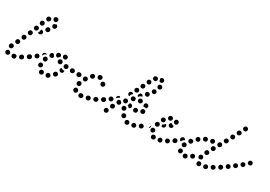

<svg xmlns="http://www.w3.org/2000/svg" viewBox="9 -1252 2765 1967"><g transform="rotate(30 1391.5 -268.5)"><path d="M131 17Q135 14 137 9Q140 5 140 0Q141 -5 139 -10Q136 -20 127 -25Q118 -29 108 -26H106Q96 -23 91 -14Q86 -5 89 5Q91 10 94 14Q97 18 102 20Q106 22 111 23Q116 23 121 22L122 21Q127 20 131 17ZM40 21Q50 20 58 13Q65 6 65 -5Q65 -15 57 -22Q57 -22 57 -23Q50 -30 40 -31Q29 -31 22 -24Q14 -17 13 -7Q13 3 20 11Q21 12 22 13Q30 21 40 21ZM207 -19Q210 -23 211 -27Q212 -32 212 -37Q211 -42 209 -46Q204 -55 194 -58Q184 -61 175 -56L173 -55Q169 -53 166 -49Q163 -45 161 -40Q160 -36 161 -31Q161 -26 163 -21Q168 -12 178 -9Q188 -7 197 -12H199Q203 -15 207 -19ZM275 -63Q277 -67 278 -72Q279 -77 278 -81Q277 -86 274 -90Q268 -99 258 -101Q248 -103 239 -97L238 -96Q229 -90 228 -79Q226 -69 232 -61Q238 -52 248 -50Q258 -49 266 -55L268 -56Q272 -58 275 -63ZM12 -79Q12 -74 15 -69Q17 -65 20 -61Q24 -58 28 -56Q33 -54 38 -54Q43 -55 48 -57Q52 -59 56 -62Q59 -66 61 -71V-72Q65 -82 61 -91Q56 -101 47 -105Q37 -108 28 -104Q18 -100 15 -90L14 -88Q12 -84 12 -79ZM47 -151Q47 -146 49 -142Q50 -137 54 -133Q57 -129 61 -127Q66 -125 71 -125Q76 -125 81 -126Q85 -128 89 -131Q93 -134 95 -139L96 -141Q98 -145 98 -150Q98 -155 97 -160Q95 -164 92 -168Q89 -172 84 -174Q75 -178 65 -175Q55 -172 51 -162L50 -161Q48 -156 47 -151ZM83 -212Q86 -203 96 -198Q100 -196 105 -196Q110 -196 115 -197Q119 -199 123 -203Q127 -206 129 -210L130 -212Q134 -221 130 -231Q127 -241 117 -245Q113 -247 108 -248Q103 -248 98 -246Q94 -244 90 -241Q86 -238 84 -233L83 -231Q79 -222 83 -212ZM114 -293Q114 -288 115 -284Q117 -279 121 -275Q124 -272 129 -270Q138 -266 148 -269Q157 -273 162 -283V-284Q164 -289 164 -294Q165 -299 163 -303Q161 -308 158 -312Q154 -315 150 -317Q140 -321 130 -318Q121 -314 117 -304L116 -303Q114 -298 114 -293ZM252 -354Q252 -344 245 -336L243 -335Q236 -328 226 -327Q216 -327 208 -334Q208 -335 207 -335Q207 -335 207 -336Q211 -341 213 -348L214 -349Q218 -358 218 -367Q218 -372 217 -377Q223 -380 231 -378Q238 -377 244 -372Q251 -365 252 -354ZM146 -355Q150 -346 160 -342Q165 -340 170 -340Q175 -340 179 -342Q184 -344 187 -348Q191 -351 193 -356V-358Q197 -367 193 -377Q189 -386 179 -390Q175 -392 170 -392Q165 -392 160 -390Q156 -388 152 -384Q149 -381 147 -376L146 -374Q142 -365 146 -355ZM305 -414Q304 -424 296 -431Q288 -437 278 -437Q268 -436 261 -428L260 -427Q253 -419 254 -408Q254 -398 262 -391Q270 -385 280 -385Q291 -386 297 -394L299 -395Q305 -403 305 -414ZM173 -429Q177 -419 187 -416Q192 -414 197 -414Q202 -414 206 -417Q211 -419 214 -422Q218 -426 219 -431L220 -432Q224 -442 219 -451Q215 -461 205 -464Q201 -466 196 -466Q191 -466 186 -464Q182 -462 178 -458Q175 -454 173 -450L172 -448Q169 -438 173 -429ZM346 -488Q341 -497 332 -500Q330 -501 329 -501Q328 -501 326 -502Q325 -500 323 -499Q315 -495 306 -494Q304 -492 302 -490Q301 -487 300 -485Q300 -484 299 -484Q296 -474 300 -465Q304 -455 314 -452Q324 -448 333 -452Q343 -456 346 -466Q347 -467 347 -468Q351 -478 346 -488ZM208 -516Q207 -511 207 -506Q208 -501 210 -497Q213 -492 217 -489Q225 -483 235 -484Q245 -485 252 -494L253 -495Q259 -503 258 -514Q257 -524 248 -530Q240 -537 230 -535Q220 -534 213 -526L212 -524Q209 -520 208 -516ZM295 -567Q290 -566 286 -563Q281 -561 278 -557Q275 -553 274 -548Q272 -538 277 -529Q282 -520 292 -518Q293 -517 293 -517Q303 -514 312 -519Q321 -524 324 -534Q327 -544 322 -553Q317 -562 307 -565Q306 -566 305 -566Q300 -567 295 -567Z M450 22Q460 18 463 9Q465 4 465 -1Q465 -6 463 -11Q461 -15 457 -19Q454 -22 449 -24Q449 -24 448 -24Q444 -26 439 -26Q434 -26 429 -24Q425 -22 421 -19Q418 -15 416 -11Q412 -1 416 8Q420 18 429 22Q430 22 431 23Q441 26 450 22ZM534 10Q537 6 539 1Q541 -4 540 -8Q540 -13 538 -18Q533 -27 524 -31Q514 -34 505 -30L503 -29Q499 -27 496 -23Q492 -19 491 -15Q489 -10 489 -5Q489 0 492 4Q496 14 506 17Q516 21 525 16L526 15Q531 13 534 10ZM599 -48Q601 -53 600 -58Q600 -63 597 -68Q595 -72 591 -75Q583 -82 573 -81Q563 -80 556 -72L555 -71Q552 -67 550 -62Q549 -57 549 -52Q550 -48 552 -43Q555 -39 558 -36Q566 -29 577 -30Q587 -31 594 -39V-40Q598 -44 599 -48ZM380 -40Q388 -34 399 -35Q404 -36 408 -38Q412 -41 415 -45Q418 -48 420 -53Q421 -58 420 -63V-64Q419 -75 411 -81Q402 -87 392 -86Q387 -85 383 -83Q379 -80 376 -76Q372 -72 371 -68Q370 -63 371 -58V-57Q372 -46 380 -40ZM280 -73Q282 -83 276 -92Q273 -96 269 -99Q265 -101 260 -102Q255 -103 250 -102Q246 -101 241 -98V-97Q232 -92 230 -81Q229 -71 235 -63Q240 -54 251 -52Q261 -51 269 -57H270Q279 -63 280 -73ZM340 -109Q342 -113 343 -118Q344 -123 343 -127Q342 -132 339 -136Q333 -145 323 -147Q312 -148 304 -142H303Q295 -136 293 -125Q291 -115 297 -107Q300 -103 305 -100Q309 -97 314 -97Q319 -96 323 -97Q328 -98 332 -101L333 -102Q337 -104 340 -109ZM637 -114V-115Q638 -119 638 -122Q638 -126 637 -130Q631 -129 625 -129L624 -130Q615 -130 607 -135Q601 -137 596 -142Q594 -140 592 -137Q591 -134 590 -131H589V-130Q586 -120 590 -111Q595 -102 605 -98Q609 -97 614 -97Q619 -97 624 -99Q628 -102 631 -105Q635 -109 636 -114ZM384 -126Q388 -116 398 -113Q402 -111 407 -111Q412 -111 417 -113Q421 -116 425 -119Q428 -123 430 -127V-129Q434 -138 429 -148Q425 -157 415 -161Q406 -165 396 -160Q387 -156 383 -146V-145Q379 -135 384 -126ZM795 -148Q799 -150 803 -153Q806 -157 808 -161Q810 -166 810 -171Q810 -181 803 -189Q796 -196 785 -196H784Q779 -196 774 -194Q770 -192 766 -189Q763 -185 761 -181Q759 -176 759 -171Q759 -166 761 -161Q763 -157 766 -153Q770 -150 774 -148Q779 -146 784 -146H785Q790 -146 795 -148ZM725 -154Q732 -161 733 -171Q733 -176 731 -181Q729 -186 726 -189Q722 -193 718 -195Q713 -197 708 -197H707Q697 -198 689 -190Q681 -183 681 -173Q681 -168 683 -163Q685 -159 688 -155Q691 -151 696 -149Q700 -147 705 -147H707Q717 -147 725 -154ZM371 -169Q378 -177 387 -181Q393 -183 399 -184Q396 -187 392 -189Q389 -191 385 -191Q380 -192 375 -191Q370 -190 366 -187V-186Q357 -180 356 -170Q354 -160 360 -152Q360 -151 360 -151Q361 -151 361 -150Q361 -152 362 -153V-154Q365 -163 371 -169ZM646 -157Q654 -164 655 -174Q655 -179 654 -184Q652 -189 649 -193Q646 -196 642 -199Q637 -201 632 -202H631Q621 -203 613 -196Q605 -189 604 -179Q603 -174 605 -169Q606 -165 609 -161Q612 -157 617 -155Q621 -152 626 -152H628Q638 -151 646 -157ZM566 -167Q575 -172 577 -182Q579 -187 578 -192Q577 -197 575 -201Q572 -206 569 -209Q565 -212 560 -213L558 -214Q549 -216 540 -211Q530 -206 528 -196Q526 -191 527 -186Q528 -181 530 -177Q533 -173 536 -170Q540 -167 545 -165H547Q557 -162 566 -167ZM422 -201Q422 -191 430 -184Q437 -177 448 -177Q458 -178 465 -185L466 -186Q469 -190 471 -194Q472 -198 472 -203Q466 -209 462 -217Q460 -221 459 -225Q451 -229 443 -228Q435 -226 429 -220L428 -219Q421 -211 422 -201ZM482 -227Q478 -236 481 -246Q482 -247 482 -248Q484 -253 487 -256Q491 -260 495 -262Q500 -264 505 -264Q510 -264 514 -262Q524 -259 528 -250Q532 -241 529 -231Q529 -231 528 -231Q520 -226 514 -218Q512 -216 511 -213Q507 -212 504 -213Q500 -213 497 -214Q487 -217 482 -227ZM549 -258Q549 -258 549 -258Q549 -260 549 -261Q549 -263 550 -265Q553 -274 562 -279Q571 -284 581 -281Q582 -281 583 -280Q593 -277 598 -268Q602 -258 599 -249Q596 -241 589 -236Q583 -231 574 -232Q570 -234 566 -235H564Q562 -236 560 -236Q558 -238 556 -240Q554 -242 553 -244Q552 -251 549 -258Z M922 27Q927 25 930 21Q933 18 935 13Q936 8 936 3Q935 -7 927 -14Q920 -21 909 -20H907Q897 -19 890 -11Q883 -3 884 7Q884 12 886 16Q889 21 892 24Q896 27 901 29Q906 30 910 30H913Q918 30 922 27ZM1010 0Q1015 -9 1012 -19Q1011 -23 1008 -27Q1005 -31 1000 -33Q996 -36 991 -36Q986 -37 981 -35H979Q969 -32 964 -23Q959 -14 962 -4Q964 1 967 5Q970 9 974 11Q979 13 984 14Q989 15 993 13L996 12Q1005 10 1010 0ZM826 6Q830 9 835 9Q840 9 845 8Q850 6 853 3Q861 -4 862 -14Q863 -24 856 -32Q856 -33 855 -33Q852 -37 848 -39Q844 -42 839 -42Q834 -43 829 -42Q824 -40 820 -37Q812 -31 811 -21Q810 -10 816 -2Q817 -1 818 0Q821 4 826 6ZM1081 -21Q1084 -25 1086 -30Q1088 -34 1088 -39Q1088 -44 1086 -49Q1082 -58 1072 -62Q1062 -66 1053 -62L1051 -61Q1041 -57 1038 -47Q1034 -37 1038 -28Q1042 -18 1052 -15Q1061 -11 1071 -15L1073 -16Q1078 -18 1081 -21ZM1157 -72Q1159 -82 1153 -91Q1147 -99 1137 -101Q1127 -103 1118 -97L1117 -96Q1108 -90 1106 -80Q1104 -70 1110 -61Q1113 -57 1117 -54Q1121 -52 1126 -51Q1131 -50 1136 -51Q1141 -52 1145 -55L1147 -56Q1155 -62 1157 -72ZM807 -89Q808 -84 810 -80Q812 -76 816 -72Q820 -69 825 -68Q835 -65 844 -70Q853 -75 856 -85V-87Q859 -97 854 -106Q849 -115 839 -118Q830 -121 820 -116Q811 -111 808 -101V-99Q806 -94 807 -89ZM839 -168Q838 -163 839 -158Q841 -154 844 -150Q846 -146 851 -143Q860 -138 870 -140Q880 -143 885 -152L886 -154Q889 -158 889 -163Q890 -168 889 -172Q888 -177 885 -181Q882 -185 878 -188Q869 -193 859 -191Q849 -188 843 -179L842 -177Q840 -173 839 -168ZM796 -148Q800 -150 804 -153Q807 -157 809 -161Q811 -166 811 -171Q811 -181 804 -189Q796 -196 786 -196Q781 -196 776 -194Q772 -192 768 -189Q765 -185 763 -181Q761 -176 761 -171Q761 -161 768 -153Q776 -146 786 -146Q791 -146 796 -148ZM1069 -220Q1064 -230 1055 -233Q1045 -237 1036 -233Q1026 -228 1023 -219Q1019 -209 1023 -199Q1025 -196 1026 -194Q1032 -186 1042 -183Q1052 -181 1061 -187Q1065 -190 1068 -194Q1071 -198 1072 -203Q1072 -207 1072 -212Q1071 -216 1069 -220Q1069 -220 1069 -220ZM889 -228Q888 -218 894 -210Q901 -202 911 -201Q922 -200 930 -206L931 -208Q939 -214 940 -225Q941 -235 935 -243Q931 -247 927 -249Q923 -251 918 -252Q913 -252 908 -251Q903 -249 899 -246L898 -245Q890 -238 889 -228ZM968 -272Q961 -265 961 -255Q961 -245 968 -237Q975 -230 985 -229Q986 -229 987 -229Q997 -229 1005 -236Q1012 -243 1013 -253Q1013 -258 1012 -263Q1010 -267 1007 -271Q1003 -275 999 -277Q994 -279 989 -279Q988 -279 986 -279Q976 -280 968 -272Z M1471 26Q1479 20 1481 10Q1482 0 1476 -8Q1470 -17 1460 -19H1459Q1449 -20 1441 -14Q1432 -8 1431 2Q1429 12 1435 21Q1441 29 1451 31H1452Q1462 32 1471 26ZM1234 -3Q1231 -12 1222 -17Q1217 -19 1212 -20Q1207 -20 1203 -19Q1198 -17 1194 -14Q1190 -11 1188 -6V-5Q1183 4 1186 14Q1189 24 1199 28Q1203 31 1208 31Q1213 31 1218 30Q1222 28 1226 25Q1230 22 1232 17H1233Q1237 7 1234 -3ZM1548 17Q1552 14 1554 9Q1556 5 1557 0Q1557 -5 1556 -10Q1553 -20 1544 -25Q1535 -30 1525 -27L1524 -26Q1519 -25 1515 -22Q1512 -19 1509 -14Q1507 -10 1506 -5Q1506 0 1507 5Q1510 15 1519 19Q1528 24 1538 21H1539Q1544 20 1548 17ZM1622 -19Q1625 -23 1626 -28Q1627 -33 1627 -38Q1626 -42 1624 -47Q1618 -56 1608 -58Q1598 -61 1589 -56V-55Q1584 -53 1581 -49Q1578 -45 1577 -40Q1576 -35 1576 -30Q1577 -25 1580 -21Q1585 -12 1595 -9Q1605 -7 1614 -12L1615 -13Q1619 -15 1622 -19ZM1391 -11Q1401 -10 1409 -16Q1418 -22 1419 -33Q1420 -43 1414 -51L1413 -52Q1410 -56 1406 -58Q1402 -61 1397 -62Q1392 -62 1387 -61Q1382 -60 1378 -57Q1374 -54 1372 -49Q1369 -45 1369 -40Q1368 -35 1369 -30Q1371 -25 1374 -22V-21Q1381 -13 1391 -11ZM1269 -71Q1266 -81 1257 -86Q1252 -88 1247 -88Q1242 -89 1237 -87Q1233 -86 1229 -82Q1225 -79 1223 -75L1222 -74Q1218 -65 1221 -55Q1224 -45 1233 -40Q1243 -36 1252 -39Q1262 -42 1267 -51V-52Q1272 -61 1269 -71ZM1687 -63Q1690 -68 1690 -73Q1691 -77 1690 -82Q1689 -87 1686 -91Q1680 -100 1670 -101Q1660 -103 1651 -97Q1647 -94 1644 -90Q1641 -86 1640 -81Q1640 -76 1641 -71Q1642 -66 1645 -62Q1647 -58 1652 -55Q1656 -53 1661 -52Q1666 -51 1670 -52Q1675 -53 1679 -56H1680Q1684 -59 1687 -63ZM1154 -64Q1157 -68 1158 -73Q1158 -78 1157 -82Q1156 -87 1153 -91Q1148 -100 1137 -102Q1127 -103 1119 -97Q1110 -92 1108 -81Q1107 -71 1113 -63Q1115 -59 1120 -56Q1124 -53 1129 -52Q1134 -52 1138 -53Q1143 -54 1147 -57Q1151 -59 1154 -64ZM1347 -80Q1357 -76 1367 -80Q1376 -84 1380 -93Q1384 -103 1380 -113Q1376 -123 1367 -127Q1357 -131 1347 -127Q1338 -123 1334 -114Q1330 -104 1334 -95V-94Q1338 -84 1347 -80ZM1219 -116Q1221 -126 1215 -134Q1209 -143 1199 -145Q1189 -146 1180 -140Q1176 -138 1173 -133Q1171 -129 1170 -124Q1169 -119 1170 -115Q1171 -110 1174 -106Q1180 -97 1190 -95Q1200 -94 1209 -99Q1217 -105 1219 -116ZM1307 -127Q1308 -133 1306 -138Q1300 -142 1295 -149Q1293 -151 1292 -154Q1283 -157 1275 -155Q1266 -152 1261 -144L1260 -143Q1255 -134 1257 -124Q1260 -114 1269 -109Q1273 -106 1278 -105Q1283 -104 1288 -106Q1292 -107 1296 -110Q1300 -113 1303 -117L1304 -118Q1306 -122 1307 -127ZM1452 -162Q1444 -155 1445 -145Q1445 -140 1447 -135Q1449 -130 1452 -127Q1456 -124 1460 -122Q1465 -120 1470 -120H1471Q1481 -120 1488 -128Q1496 -135 1495 -145Q1495 -150 1493 -155Q1491 -160 1488 -163Q1484 -166 1480 -168Q1475 -170 1470 -170H1469Q1459 -170 1452 -162ZM1381 -170Q1381 -173 1381 -177Q1385 -179 1390 -180Q1395 -180 1400 -179Q1410 -176 1416 -168Q1421 -159 1419 -149Q1417 -144 1415 -140Q1412 -136 1407 -133Q1405 -132 1402 -131Q1400 -130 1397 -130Q1394 -134 1391 -137Q1384 -144 1375 -148Q1374 -148 1373 -149Q1373 -150 1374 -151Q1379 -160 1381 -170ZM1518 -181Q1516 -177 1515 -172Q1515 -167 1517 -162Q1519 -157 1522 -154Q1529 -146 1539 -146Q1550 -145 1557 -152Q1558 -153 1558 -153Q1566 -160 1566 -171Q1566 -181 1559 -189Q1556 -192 1551 -194Q1546 -196 1542 -196Q1537 -196 1532 -195Q1527 -193 1524 -189Q1523 -189 1523 -189Q1520 -186 1518 -181ZM1235 -150Q1230 -158 1232 -168Q1234 -178 1242 -183V-184Q1247 -187 1253 -188Q1259 -188 1264 -187Q1265 -183 1266 -180Q1267 -178 1268 -176Q1263 -174 1259 -172Q1252 -169 1246 -164Q1239 -158 1235 -150ZM1321 -155Q1329 -150 1340 -152Q1350 -154 1355 -163Q1360 -172 1358 -182V-183Q1355 -193 1347 -198Q1338 -204 1328 -202Q1318 -199 1312 -190Q1307 -182 1309 -171Q1312 -160 1321 -155ZM1414 -226Q1418 -236 1414 -245Q1412 -250 1409 -253Q1405 -257 1400 -259Q1396 -260 1391 -260Q1386 -260 1381 -258H1380Q1371 -254 1367 -244Q1363 -235 1367 -225Q1371 -216 1381 -212Q1391 -208 1400 -212H1401Q1410 -216 1414 -226ZM1524 -218Q1515 -225 1514 -235Q1512 -245 1519 -253Q1522 -257 1526 -260Q1530 -262 1535 -263Q1540 -264 1545 -262Q1550 -261 1554 -258Q1554 -258 1555 -257Q1559 -254 1561 -250Q1564 -246 1564 -241Q1565 -236 1563 -231Q1562 -226 1559 -222Q1558 -221 1557 -219Q1555 -218 1554 -217Q1548 -219 1542 -219Q1534 -219 1526 -216Q1526 -217 1525 -217Q1524 -218 1524 -218Q1524 -218 1524 -218ZM1477 -230Q1481 -232 1485 -236Q1488 -240 1489 -244Q1491 -249 1491 -254Q1490 -264 1482 -271Q1474 -278 1464 -277H1463Q1458 -277 1454 -274Q1449 -272 1446 -268Q1443 -265 1441 -260Q1440 -255 1440 -250Q1441 -240 1448 -233Q1456 -226 1467 -227H1468Q1472 -228 1477 -230ZM1337 -239Q1336 -239 1335 -239Q1334 -240 1334 -240Q1329 -242 1326 -246Q1323 -250 1321 -255Q1319 -259 1320 -264Q1320 -269 1322 -274Q1327 -283 1337 -286Q1347 -289 1356 -285Q1359 -283 1362 -281Q1364 -279 1366 -276Q1361 -273 1357 -269Q1350 -262 1346 -253Q1343 -245 1343 -238Q1342 -238 1342 -238Q1341 -238 1341 -238Q1339 -238 1337 -239ZM1414 -288Q1412 -292 1412 -296Q1417 -302 1421 -308Q1423 -313 1424 -318Q1432 -323 1442 -321Q1451 -320 1456 -312Q1459 -310 1460 -306Q1462 -303 1462 -300L1461 -299Q1452 -299 1444 -295Q1435 -291 1429 -283Q1426 -280 1424 -276Q1422 -277 1421 -278Q1419 -279 1418 -281Q1415 -284 1414 -288ZM1353 -331Q1353 -326 1355 -322Q1356 -317 1359 -313Q1363 -309 1367 -307Q1376 -303 1386 -306Q1396 -309 1401 -318Q1405 -328 1402 -337Q1399 -347 1390 -352Q1380 -357 1371 -353Q1361 -350 1356 -341Q1354 -336 1353 -331ZM1516 -338Q1518 -342 1518 -347Q1518 -352 1516 -357Q1514 -361 1510 -365Q1503 -372 1493 -372Q1482 -372 1475 -364Q1468 -357 1468 -347Q1468 -336 1475 -329Q1483 -322 1493 -322Q1503 -322 1511 -329Q1514 -333 1516 -338ZM1388 -389Q1392 -379 1401 -374Q1410 -370 1420 -373Q1430 -376 1434 -386Q1439 -395 1436 -405Q1432 -415 1423 -419Q1414 -424 1404 -420Q1394 -417 1389 -408Q1385 -398 1388 -389ZM1565 -410Q1562 -420 1554 -426Q1545 -432 1535 -429Q1525 -427 1519 -419Q1519 -419 1519 -419Q1519 -418 1519 -418Q1513 -409 1516 -399Q1518 -389 1527 -384Q1536 -378 1546 -381Q1556 -383 1561 -392Q1567 -400 1565 -410ZM1422 -456Q1425 -446 1434 -442Q1443 -437 1453 -440Q1463 -443 1468 -452Q1473 -461 1469 -471Q1466 -481 1457 -486Q1448 -491 1438 -488Q1428 -485 1423 -475Q1419 -466 1422 -456ZM1592 -473Q1592 -474 1592 -475Q1592 -485 1585 -492Q1577 -500 1567 -500Q1561 -497 1555 -497Q1550 -494 1547 -489Q1543 -484 1542 -478Q1541 -468 1547 -460Q1553 -451 1563 -450Q1573 -448 1582 -454Q1590 -460 1592 -471Q1592 -472 1592 -473ZM1460 -525Q1461 -515 1469 -508Q1477 -502 1487 -503Q1498 -503 1504 -511Q1511 -519 1510 -530Q1509 -540 1501 -547Q1493 -553 1483 -552Q1473 -551 1466 -544Q1459 -536 1460 -525ZM1538 -566Q1543 -568 1548 -569Q1553 -569 1557 -568Q1562 -566 1566 -563Q1574 -557 1575 -546Q1576 -536 1569 -528Q1563 -520 1552 -519Q1542 -518 1534 -525Q1534 -525 1533 -525Q1533 -526 1533 -526Q1533 -529 1532 -531Q1532 -541 1527 -550Q1527 -551 1526 -551Q1527 -554 1528 -556Q1529 -558 1531 -560Q1534 -564 1538 -566Z M1778 23Q1787 18 1790 8Q1791 3 1790 -2Q1790 -6 1787 -11Q1785 -15 1781 -18Q1777 -21 1772 -22L1771 -23Q1761 -25 1752 -20Q1743 -15 1741 -5Q1738 5 1743 14Q1748 23 1758 26H1759Q1769 29 1778 23ZM1857 13Q1860 10 1863 6Q1865 1 1865 -4Q1866 -9 1864 -13Q1861 -23 1852 -28Q1843 -33 1833 -30H1832Q1828 -28 1824 -25Q1820 -22 1818 -17Q1815 -13 1815 -8Q1815 -3 1816 2Q1819 12 1828 16Q1837 21 1847 18H1848Q1853 17 1857 13ZM1930 -21Q1933 -25 1934 -29Q1936 -34 1935 -39Q1935 -44 1932 -48Q1930 -53 1926 -56Q1922 -59 1917 -60Q1913 -62 1908 -61Q1903 -61 1898 -58Q1893 -56 1890 -52Q1887 -48 1886 -43Q1884 -38 1885 -33Q1885 -28 1888 -24Q1893 -15 1903 -12Q1913 -9 1922 -14Q1927 -17 1930 -21ZM1709 -38Q1701 -45 1700 -55V-56Q1700 -66 1706 -74Q1713 -81 1724 -82Q1734 -83 1742 -76Q1750 -69 1750 -59V-58Q1751 -54 1749 -50Q1748 -45 1745 -42Q1743 -41 1741 -39Q1736 -36 1732 -32Q1730 -32 1729 -32Q1728 -32 1727 -32Q1717 -31 1709 -38ZM1996 -64Q1999 -68 2000 -73Q2000 -78 1999 -82Q1998 -87 1995 -91Q1989 -100 1979 -102Q1969 -103 1961 -97H1960Q1956 -94 1953 -90Q1951 -86 1950 -81Q1949 -76 1950 -71Q1951 -66 1954 -62Q1960 -54 1970 -52Q1980 -50 1989 -56V-57Q1993 -59 1996 -64ZM1641 -81Q1643 -92 1652 -98Q1661 -104 1671 -102Q1681 -100 1687 -92Q1688 -91 1688 -90Q1689 -89 1689 -88Q1683 -81 1680 -72Q1677 -64 1678 -55Q1669 -50 1660 -53Q1651 -55 1645 -63Q1640 -71 1641 -81ZM1710 -129Q1711 -124 1713 -120Q1715 -115 1719 -112Q1723 -109 1728 -108Q1733 -107 1738 -107Q1743 -108 1747 -110Q1751 -113 1754 -116Q1758 -120 1759 -125V-126Q1762 -136 1757 -145Q1752 -154 1742 -157Q1732 -159 1723 -154Q1714 -149 1711 -139Q1709 -134 1710 -129ZM1805 -175 1806 -176Q1807 -178 1808 -180Q1811 -178 1814 -175Q1817 -172 1819 -169Q1823 -160 1820 -150Q1817 -140 1808 -135Q1802 -132 1795 -132Q1788 -132 1782 -136Q1782 -137 1782 -137Q1781 -147 1777 -155Q1786 -157 1793 -163Q1800 -168 1805 -175ZM1888 -183Q1891 -192 1888 -201Q1881 -202 1875 -204Q1867 -208 1860 -214Q1859 -215 1858 -216Q1857 -216 1856 -215Q1854 -215 1853 -214H1852Q1843 -209 1840 -199Q1837 -189 1842 -180Q1847 -171 1857 -168Q1867 -165 1876 -170Q1885 -174 1888 -183ZM1741 -196Q1743 -186 1752 -181Q1761 -175 1771 -177Q1781 -179 1787 -188Q1793 -197 1790 -207Q1788 -217 1780 -223Q1771 -229 1761 -227Q1751 -224 1745 -216V-215Q1739 -207 1741 -196ZM1883 -271Q1887 -273 1892 -274Q1897 -274 1902 -272Q1907 -270 1910 -267Q1911 -266 1911 -266Q1918 -259 1918 -248Q1919 -238 1911 -231Q1904 -223 1894 -223Q1883 -223 1876 -230Q1876 -230 1876 -230Q1873 -233 1871 -237Q1869 -241 1868 -245Q1869 -250 1869 -255Q1869 -255 1869 -255Q1870 -258 1871 -261Q1873 -264 1875 -266Q1878 -269 1883 -271ZM1803 -270Q1799 -266 1797 -261Q1796 -257 1796 -252Q1796 -247 1798 -242Q1802 -233 1812 -229Q1822 -226 1831 -230H1832Q1841 -234 1845 -244Q1849 -254 1844 -263Q1842 -268 1839 -271Q1835 -275 1830 -276Q1826 -278 1821 -278Q1816 -278 1811 -276V-275Q1806 -273 1803 -270Z M2160 27Q2164 24 2166 20Q2169 15 2170 10Q2171 5 2169 1Q2167 -9 2158 -15Q2149 -20 2139 -18L2138 -17Q2128 -15 2123 -6Q2117 3 2120 13Q2121 18 2124 22Q2127 26 2131 28Q2136 31 2141 32Q2145 32 2150 31H2151Q2156 30 2160 27ZM2306 30Q2311 30 2316 28Q2320 26 2324 23Q2327 19 2329 14Q2333 5 2329 -5Q2325 -14 2315 -18Q2315 -18 2315 -18Q2306 -22 2296 -19Q2286 -15 2282 -6Q2280 -1 2280 4Q2280 9 2282 14Q2283 18 2287 22Q2290 25 2295 27Q2296 28 2297 28Q2301 30 2306 30ZM2404 7Q2408 -2 2405 -12Q2403 -17 2400 -20Q2396 -24 2392 -26Q2387 -28 2382 -28Q2377 -28 2373 -27L2372 -26Q2362 -23 2358 -13Q2353 -4 2357 6Q2358 10 2362 14Q2365 18 2370 20Q2374 22 2379 22Q2384 22 2389 21L2390 20Q2400 17 2404 7ZM2072 11Q2062 9 2056 0Q2056 -1 2055 -1Q2050 -10 2052 -20Q2054 -30 2063 -36Q2072 -41 2082 -39Q2092 -37 2097 -28Q2098 -28 2098 -28Q2100 -25 2101 -21Q2102 -18 2102 -14Q2098 -7 2097 1Q2096 2 2094 4Q2092 6 2090 7Q2082 13 2072 11ZM2234 -18Q2236 -22 2237 -27Q2237 -32 2236 -37Q2234 -42 2231 -46Q2228 -50 2224 -52Q2219 -54 2214 -55Q2209 -55 2205 -54Q2200 -52 2196 -49H2195Q2187 -42 2186 -32Q2185 -22 2192 -14Q2195 -10 2199 -7Q2204 -5 2209 -5Q2213 -4 2218 -5Q2223 -7 2227 -10H2228Q2231 -14 2234 -18ZM2471 -21Q2474 -25 2475 -30Q2477 -34 2476 -39Q2476 -44 2473 -49Q2468 -58 2458 -60Q2448 -63 2439 -58H2438Q2434 -55 2431 -51Q2428 -47 2426 -43Q2425 -38 2425 -33Q2426 -28 2428 -24Q2433 -15 2443 -12Q2453 -9 2462 -14L2463 -15Q2468 -17 2471 -21ZM2273 -44Q2269 -47 2267 -51Q2264 -56 2264 -61Q2263 -65 2265 -70V-71Q2268 -81 2277 -86Q2287 -91 2297 -88Q2301 -86 2305 -83Q2309 -80 2311 -76Q2314 -71 2314 -66Q2314 -61 2313 -57V-55Q2311 -52 2309 -48Q2307 -45 2304 -43Q2296 -43 2288 -40Q2286 -39 2284 -38Q2284 -38 2283 -39Q2282 -39 2281 -39Q2277 -40 2273 -44ZM2542 -73Q2543 -83 2538 -91Q2535 -95 2530 -98Q2526 -101 2521 -102Q2517 -102 2512 -101Q2507 -100 2503 -98L2502 -97Q2493 -91 2492 -81Q2490 -71 2496 -62Q2498 -58 2503 -55Q2507 -53 2512 -52Q2517 -51 2521 -52Q2526 -53 2530 -56H2531Q2540 -62 2542 -73ZM1997 -64Q2000 -68 2001 -73Q2002 -78 2001 -83Q2000 -88 1997 -92Q1991 -101 1981 -102Q1971 -104 1962 -98H1961Q1957 -95 1954 -91Q1951 -86 1950 -82Q1950 -77 1951 -72Q1952 -67 1954 -63Q1960 -54 1970 -52Q1981 -51 1989 -56L1990 -57Q1994 -60 1997 -64ZM2055 -78Q2059 -68 2069 -64Q2073 -62 2078 -62Q2083 -62 2088 -64Q2092 -66 2096 -70Q2099 -73 2101 -78H2102Q2106 -88 2102 -98Q2098 -107 2088 -111Q2079 -115 2069 -111Q2060 -107 2056 -98L2055 -97Q2051 -88 2055 -78ZM2045 -121Q2051 -128 2061 -132Q2061 -132 2062 -133Q2061 -135 2060 -137Q2059 -139 2057 -141Q2051 -149 2041 -150Q2030 -152 2022 -145L2021 -144Q2017 -141 2015 -137Q2012 -132 2012 -127Q2011 -122 2013 -118Q2014 -113 2017 -109Q2020 -105 2024 -103Q2028 -101 2032 -100Q2033 -103 2034 -106L2035 -107Q2038 -115 2045 -121ZM2295 -126Q2299 -116 2308 -112Q2317 -107 2327 -110Q2337 -114 2341 -123L2342 -124Q2347 -133 2343 -143Q2340 -153 2331 -157Q2326 -160 2321 -160Q2316 -160 2312 -159Q2307 -157 2303 -154Q2299 -151 2297 -146V-145Q2292 -136 2295 -126ZM2093 -150Q2094 -140 2103 -133Q2106 -130 2111 -129Q2116 -127 2121 -128Q2126 -128 2130 -131Q2135 -133 2138 -137Q2145 -145 2144 -156Q2143 -166 2135 -173Q2126 -179 2116 -178Q2106 -177 2099 -169V-168Q2092 -160 2093 -150ZM2331 -196Q2334 -186 2343 -181Q2352 -176 2362 -178Q2372 -181 2377 -190L2378 -191Q2380 -196 2381 -201Q2381 -206 2380 -210Q2379 -215 2376 -219Q2372 -223 2368 -225Q2359 -230 2349 -227Q2339 -225 2334 -216V-215Q2329 -205 2331 -196ZM2148 -209Q2147 -199 2153 -191Q2159 -183 2170 -182Q2180 -180 2188 -187H2189Q2197 -194 2198 -204Q2199 -214 2193 -222Q2186 -231 2176 -232Q2166 -233 2158 -227L2157 -226Q2149 -220 2148 -209ZM2228 -269Q2219 -265 2215 -255Q2211 -246 2215 -236Q2219 -227 2229 -223Q2238 -219 2248 -223H2249Q2253 -225 2257 -229Q2260 -233 2262 -237Q2264 -242 2264 -247Q2264 -252 2262 -256Q2258 -266 2248 -270Q2238 -273 2229 -269ZM2314 -239H2313Q2303 -239 2295 -246Q2288 -253 2287 -263Q2286 -273 2293 -281Q2300 -289 2311 -289Q2322 -290 2329 -283Q2337 -276 2338 -266Q2338 -261 2337 -257Q2335 -253 2333 -249Q2330 -248 2328 -246Q2325 -244 2322 -241Q2320 -240 2318 -240Q2316 -240 2314 -239ZM2369 -273Q2368 -268 2369 -263Q2371 -258 2374 -255Q2377 -251 2381 -248Q2385 -246 2390 -245Q2395 -244 2400 -246Q2405 -247 2409 -250Q2413 -253 2415 -257L2416 -258Q2421 -267 2418 -277Q2415 -287 2406 -293Q2398 -298 2388 -295Q2378 -292 2372 -283V-282Q2369 -278 2369 -273ZM2411 -350 2410 -349Q2405 -340 2408 -330Q2411 -320 2420 -315Q2429 -310 2439 -313Q2449 -316 2454 -325V-326Q2459 -335 2457 -345Q2454 -355 2445 -360Q2436 -365 2426 -362Q2416 -359 2411 -350ZM2445 -398Q2448 -388 2457 -383Q2466 -378 2476 -381Q2486 -384 2491 -393V-395Q2494 -399 2494 -404Q2495 -409 2493 -414Q2492 -418 2489 -422Q2485 -426 2481 -428Q2472 -433 2462 -430Q2452 -427 2447 -418V-417Q2442 -408 2445 -398ZM2480 -476Q2480 -471 2481 -466Q2483 -462 2486 -458Q2489 -454 2493 -451Q2502 -447 2512 -450Q2522 -453 2527 -462L2528 -463Q2530 -467 2531 -472Q2531 -477 2530 -482Q2528 -487 2525 -491Q2522 -494 2517 -497Q2508 -502 2498 -499Q2488 -496 2484 -486L2483 -485Q2481 -481 2480 -476ZM2518 -535Q2521 -525 2530 -520Q2539 -515 2549 -518Q2559 -521 2564 -530V-531Q2569 -540 2566 -550Q2563 -560 2554 -565Q2545 -570 2535 -567Q2525 -564 2520 -555L2519 -554Q2514 -544 2518 -535Z M2539 -63Q2541 -67 2542 -72Q2543 -77 2542 -82Q2541 -87 2538 -91Q2535 -95 2531 -97Q2527 -100 2522 -101Q2517 -102 2512 -100Q2507 -99 2503 -96Q2498 -93 2496 -89Q2493 -85 2492 -80Q2492 -75 2493 -70Q2494 -65 2497 -61Q2500 -57 2504 -54Q2508 -52 2513 -51Q2518 -50 2523 -51Q2527 -52 2531 -55L2532 -56Q2536 -59 2539 -63ZM2601 -107Q2604 -112 2605 -116Q2605 -121 2604 -126Q2603 -131 2600 -135Q2594 -144 2584 -145Q2574 -147 2565 -141V-140Q2561 -137 2558 -133Q2555 -129 2555 -124Q2554 -119 2555 -114Q2556 -109 2559 -105Q2565 -97 2575 -95Q2586 -94 2594 -100H2595Q2599 -103 2601 -107ZM2666 -162Q2668 -173 2661 -181Q2655 -189 2645 -191Q2635 -192 2626 -186V-185Q2622 -182 2619 -178Q2617 -174 2616 -169Q2615 -164 2617 -159Q2618 -154 2621 -150Q2627 -142 2637 -141Q2648 -139 2656 -145L2657 -146Q2665 -152 2666 -162ZM2727 -211Q2728 -221 2721 -229Q2714 -237 2704 -238Q2694 -239 2686 -232H2685Q2677 -225 2676 -215Q2675 -205 2682 -197Q2688 -189 2699 -188Q2709 -187 2717 -193L2718 -194Q2726 -201 2727 -211ZM2783 -264Q2783 -275 2776 -282Q2768 -289 2758 -289Q2747 -289 2740 -282V-281Q2733 -274 2733 -264Q2733 -253 2740 -246Q2744 -243 2749 -241Q2753 -239 2758 -239Q2763 -239 2768 -241Q2772 -243 2776 -246Q2783 -254 2783 -264Z"/></g></svg>

Font: FRB American Cursive Dotted Black
Style: Bold Italic
Weight: 900
Italic angle: -25°
Version: Version 2.0;Modular Font Editor K font №1